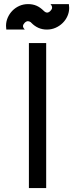

<svg xmlns="http://www.w3.org/2000/svg" viewBox="-20 -928 372 950"><path d="M123 2.4V-714.8H208.5V2.4ZM133.3 -817.4Q125 -823.2 118.2 -823.2Q113.8 -823.2 109.4 -820.8Q105 -818.4 101.6 -814.7Q98.1 -811 95.9 -806.9Q93.8 -802.7 93.8 -798.8Q93.8 -791 102.1 -782.7V-781.7H11.2Q9.8 -791 9.8 -799.8Q9.8 -821.3 18.3 -840.8Q26.9 -860.4 41.5 -875.2Q56.2 -890.1 75.9 -898.9Q95.7 -907.7 118.7 -907.7H119.1Q142.1 -907.7 160.6 -899.7Q179.2 -891.6 196.3 -874.5Q205.1 -865.7 213.4 -865.7Q217.3 -865.7 221.4 -867.9Q225.6 -870.1 229.2 -873.8Q232.9 -877.4 235.4 -881.8Q237.8 -886.2 237.8 -890.1Q237.8 -898.9 230 -907.2L229.5 -907.7H320.8Q322.3 -897.5 322.3 -888.7Q322.3 -867.7 313.7 -848.4Q305.2 -829.1 290 -814.2Q274.9 -799.3 254.9 -790.5Q234.9 -781.7 211.9 -781.7Q167.5 -781.7 135.3 -814.9Q134.8 -815.4 134 -815.9Q133.3 -816.4 133.3 -817.4ZM105.5 -781.7 105 -782.2Z"/></svg>

Font: Proletarsk
Style: Regular
Weight: 400
Designer: Peter Wiegel, original typeface by Carl Albert Fahrenwaldt 1901
Foundry: Peter Wiegel
Version: Version 1.000 2010 initial release